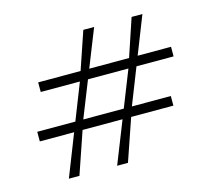

<svg xmlns="http://www.w3.org/2000/svg" viewBox="-86 -667 863 772"><g transform="rotate(-15 346.0 -281.5)"><path d="M110 0 254 -366 321 -563H366L228 -216L154 0ZM36 -175V-215H592V-175ZM311 0 456 -366 522 -563H567L430 -215L356 0ZM91 -366V-406H644V-366Z"/></g></svg>

Font: Darker Grotesque
Style: Regular
Weight: 400
Designer: Gabriel Lam
Foundry: TypeRant
Version: Version 1.000;gftools[0.9.28]